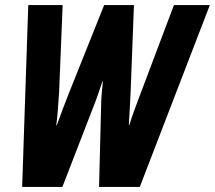

<svg xmlns="http://www.w3.org/2000/svg" viewBox="-20 -734 844 754"><path d="M225 0 350 -323Q359 -345 366.5 -368Q374 -391 382 -414H384Q381 -387 379 -361Q377 -335 377 -314L369 0H529L804 -714H663L534 -372Q520 -335 508.5 -304Q497 -273 488 -243H486Q488 -275 489.5 -304Q491 -333 493 -373L506 -714H389L251 -369Q227 -309 203 -242H201Q207 -287 212 -370L226 -714H91L67 0Z"/></svg>

Font: Noto Sans UI Condensed ExtraBold
Style: Italic
Weight: 800
Width: 3
Designer: Monotype Design Team
Foundry: Monotype Imaging Inc.
Version: 1.001